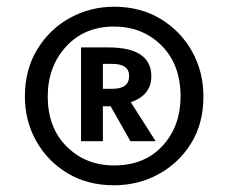

<svg xmlns="http://www.w3.org/2000/svg" viewBox="-20 -775 679 571"><path d="M319 -224Q240 -224 180.5 -260Q121 -296 87.5 -356Q54 -416 54 -488Q54 -568 91 -628.5Q128 -689 188.5 -722Q249 -755 319 -755Q398 -755 458 -718.5Q518 -682 551.5 -621.5Q585 -561 585 -488Q585 -408 548.5 -349Q512 -290 451.5 -257Q391 -224 319 -224ZM319 -283Q410 -283 463.5 -341.5Q517 -400 517 -488Q517 -583 460.5 -639.5Q404 -696 319 -696Q231 -696 176.5 -636.5Q122 -577 122 -488Q122 -395 178.5 -339Q235 -283 319 -283ZM443 -355H368L309 -459H286V-355H221V-634H302Q430 -634 430 -548Q430 -492 369 -471ZM315 -511Q364 -511 364 -549Q364 -585 314 -585H286V-511Z"/></svg>

Font: Trujillo Medium
Style: Regular
Weight: 500
Designer: Fira Sans original fonts by bBox Type GmbH, Carrois Corporate GbR, & Edenspiekermann AG / Changes by Cristiano Sobral
Foundry: Fira Sans original fonts by bBox Type GmbH, Carrois Corporate GbR, & Edenspiekermann AG / Changes by Cristiano Sobral
Version: Version 4.301;October 17, 2021;FontCreator 14.0.0.2814 64-bi